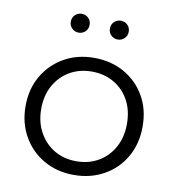

<svg xmlns="http://www.w3.org/2000/svg" viewBox="-81 -788 789 864"><g transform="rotate(10 313.5 -356.0)"><path d="M313.5 4.7Q236.6 4.7 176.3 -29.7Q116 -64 81.1 -124.7Q46.1 -185.5 46.1 -263.1Q46.1 -341.7 81.2 -401.6Q116.2 -461.5 176.3 -495.9Q236.4 -530.2 313.5 -530.2Q390.6 -530.2 451.2 -495.9Q511.8 -461.6 546.4 -401.7Q580.9 -341.9 580.9 -263.1Q580.9 -185.3 546.4 -124.6Q512 -64 451.1 -29.7Q390.3 4.7 313.5 4.7ZM313.5 -57.9Q369.9 -57.9 414.2 -83.5Q458.4 -109.2 483.9 -155.7Q509.4 -202.2 509.4 -263Q509.4 -324.8 483.9 -370.8Q458.4 -416.8 414.2 -442.2Q369.9 -467.6 313.8 -467.6Q257.7 -467.6 213.6 -442.2Q169.6 -416.8 143.6 -370.8Q117.6 -324.8 117.6 -263Q117.6 -202.2 143.6 -155.7Q169.6 -109.2 213.6 -83.5Q257.6 -57.9 313.5 -57.9ZM402.3 -629.7Q384.9 -629.7 372.1 -641.9Q359.3 -654.2 359.3 -672.7Q359.3 -691.6 372.1 -703.6Q384.9 -715.7 402.3 -715.7Q420.1 -715.7 432.7 -703.6Q445.3 -691.6 445.3 -672.7Q445.3 -654.2 432.7 -641.9Q420.1 -629.7 402.3 -629.7ZM223.6 -629.7Q206.2 -629.7 193.4 -641.9Q180.6 -654.2 180.6 -672.7Q180.6 -691.6 193.4 -703.6Q206.2 -715.7 223.6 -715.7Q241.4 -715.7 254 -703.6Q266.6 -691.6 266.6 -672.7Q266.6 -654.2 254 -641.9Q241.4 -629.7 223.6 -629.7Z"/></g></svg>

Font: Montserrat Thin
Style: Regular
Weight: 100
Designer: Julieta Ulanovsky
Foundry: Julieta Ulanovsky
Version: Version 9.000